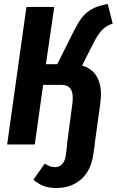

<svg xmlns="http://www.w3.org/2000/svg" viewBox="-20 -727 587 966"><path d="M448 -506 393 -397Q440 -384 464 -346.5Q488 -309 488 -251Q488 -236 484 -202L456 0H457L449 52Q437 133 387 176Q337 219 264 219Q224 219 196.5 207.5Q169 196 148 177L205 96Q220 105 230.5 109.5Q241 114 256 114Q278 114 292.5 99Q307 84 311 56L318 0H317L344 -205Q346 -216 346 -235Q346 -268 332 -284Q318 -300 289 -300H197L155 0H16L113 -692H253L211 -404H268L341 -550Q368 -605 388 -633Q408 -661 439 -679.5Q470 -698 522 -707L547 -608Q518 -600 495.5 -578Q473 -556 448 -506Z"/></svg>

Font: Fira Sans Extra Condensed SemiBold
Style: Italic
Weight: 600
Width: 3
Italic angle: -8°
Designer: Carrois Corporate & Edenspiekermann AG
Foundry: Carrois Corporate GbR & Edenspiekermann AG
Version: Version 4.203